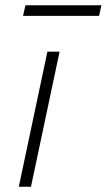

<svg xmlns="http://www.w3.org/2000/svg" viewBox="-20 -705 403 725"><path d="M51 0 159 -510H205L97 0ZM67 -645 76 -685H363L354 -645Z"/></svg>

Font: Saira SemiExpanded ExtraLight
Style: Italic
Weight: 250
Width: 6
Italic angle: -12°
Designer: Hector Gatti with collaboration of the Omnibus-Type team
Foundry: Omnibus-Type
Version: Version 1.101